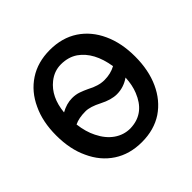

<svg xmlns="http://www.w3.org/2000/svg" viewBox="-199 -992 1203 1203"><g transform="rotate(-45 402.0 -390.5)"><path d="M402 18Q294 18 215 -34Q136 -86 94 -179Q51 -269 51 -392Q51 -513 94 -603Q136 -695 215 -747Q294 -799 402 -799Q510 -799 589 -747Q667 -695 709 -603Q751 -512 751 -392Q751 -271 709 -179Q667 -87 589 -34Q510 18 402 18ZM411 -94 427 -95Q543 -105 592 -228Q612 -277 615 -341Q563 -305 503 -305Q453 -305 391 -337Q329 -369 288 -369Q228 -369 190 -350Q199 -277 226 -224Q257 -161 305 -127.5Q353 -94 411 -94ZM510 -423Q566 -423 610 -447Q587 -592 499 -654Q452 -686 387 -686Q328 -686 279 -647Q200 -584 188 -459Q238 -487 287 -487Q319 -487 346 -477.5Q373 -468 398 -456Q459 -423 510 -423Z"/></g></svg>

Font: MaokenZhuyuanTi
Style: Regular
Weight: 400
Designer: Fontworks Inc & LongZhuTi team: ZERO子、时光羊、荆南、频凡、刘鹏、Little White Dog、帆影Magmeta、奈白不弍、白日月球、ChaoTawei、雨三（排名不分先后）
Version: Version 1.000; 20230222